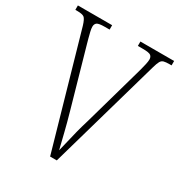

<svg xmlns="http://www.w3.org/2000/svg" viewBox="-169 -830 886 947"><g transform="rotate(30 274.0 -357.0)"><path d="M71 -640Q61 -673 50.5 -681Q40 -689 9 -689H0V-714H195V-689H168Q133 -689 123.5 -681.5Q114 -674 114 -659Q114 -648 118 -631.5Q122 -615 126.5 -598Q131 -581 134 -571L226 -247Q244 -184 255 -138.5Q266 -93 277 -49Q285 -80 291.5 -109Q298 -138 306.5 -171Q315 -204 328 -247L419 -569Q422 -579 426.5 -596Q431 -613 435 -630.5Q439 -648 439 -659Q439 -674 429.5 -681.5Q420 -689 384 -689H356V-714H548V-689H537Q516 -689 504.5 -686Q493 -683 486.5 -671.5Q480 -660 473 -635L292 0H254Z"/></g></svg>

Font: Noto Serif Sinhala Condensed ExtraLight
Style: Regular
Weight: 200
Width: 3
Designer: Jelle Bosma - Monotype Design Team
Foundry: Monotype Imaging Inc.
Version: Version 2.007; ttfautohint (v1.8.4.7-5d5b)